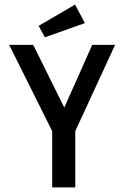

<svg xmlns="http://www.w3.org/2000/svg" viewBox="-20 -819 540 839"><path d="M208 0V-246L20 -623H125L261 -349L383 -623H483L309 -246V0ZM176 -656 149 -706 308 -799 351 -718Z"/></svg>

Font: Inconsolata SemiBold
Style: Regular
Weight: 600
Monospace: yes
Designer: Raph Levien, Cyreal, Brenton Simpson
Foundry: Raph Levien, Cyreal, Google
Version: Version 3.100; ttfautohint (v1.8.4.7-5d5b)